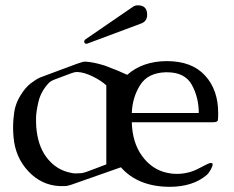

<svg xmlns="http://www.w3.org/2000/svg" viewBox="-20 -704 900 739"><path d="M315.9 -536.1Q314.9 -535.6 313 -535.6Q304.2 -535.6 304.2 -543.9Q304.2 -547.9 307.1 -551.3L490.7 -677.2Q499.5 -683.6 510.3 -683.6Q546.4 -683.6 546.4 -647.5Q546.4 -622.1 523.9 -613.8ZM745.1 -269Q745.1 -328.6 718.5 -377.2Q691.9 -425.8 623 -425.8H617.7Q548.8 -423.8 519 -376Q489.3 -328.1 487.3 -269ZM276.4 -426.8Q266.6 -426.8 252.9 -421.6Q239.3 -416.5 221.9 -409.9Q204.6 -403.3 189.7 -397.7Q174.8 -392.1 167.5 -384.3Q137.2 -352.1 127.9 -311.8Q118.7 -271.5 118.7 -249Q118.7 -226.6 119.6 -215.3Q125 -145 157.7 -100.3Q190.4 -55.7 239.7 -42Q258.3 -36.6 270.8 -36.6Q283.2 -36.6 291.7 -37.4Q300.3 -38.1 313.2 -42.7Q326.2 -47.4 350.1 -56.4Q374 -65.4 389.2 -71.3V-375.5Q369.1 -394 336.4 -409.9Q303.7 -425.8 278.3 -426.8ZM622.1 -468.8Q718.3 -468.8 769 -413.6Q819.8 -358.4 819.8 -269Q819.8 -249.5 818.6 -241.5Q817.4 -233.4 798.8 -233.4H487.3Q489.3 -154.3 527.8 -102.3Q566.4 -50.3 624.5 -38.6Q641.6 -34.7 659.2 -34.7Q706.1 -34.7 745.1 -55.7Q784.2 -76.7 790 -76.7Q795.9 -76.7 797.1 -75.4Q798.3 -74.2 798.3 -69.6Q798.3 -64.9 791.3 -51.5Q784.2 -38.1 775.9 -30.8Q722.7 15.1 631.8 15.1Q511.2 14.2 445.3 -60.1L254.9 6.8Q239.3 12.2 229 12.2H209Q139.6 8.8 89.4 -44.4Q39.1 -97.7 32.2 -175.3Q30.3 -195.8 30.3 -218Q30.3 -240.2 34.9 -272.9Q39.6 -305.7 59.1 -337.2Q78.6 -368.7 99.4 -384Q120.1 -399.4 133.3 -405.3Q172.4 -419.9 211.7 -434.6Q251 -449.2 274.9 -458Q298.8 -466.8 306.2 -466.8H308.6Q339.8 -465.3 384.3 -451.2Q438 -431.2 469.7 -416Q528.3 -467.8 620.1 -468.8Z"/></svg>

Font: Caudex
Style: Regular
Weight: 400
Version: Version 1.04